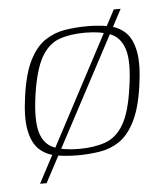

<svg xmlns="http://www.w3.org/2000/svg" viewBox="-44 -489 523 613"><g transform="rotate(-5 217.5 -182.0)"><path d="M37 -199Q47 -270 68 -311.5Q89 -353 118.5 -372.5Q148 -392 182.5 -397.5Q217 -403 254 -403Q291 -403 322.5 -397Q354 -391 375.5 -370.5Q397 -350 405 -309Q413 -268 403 -199Q393 -128 372 -86.5Q351 -45 322.5 -25.5Q294 -6 259 -0.5Q224 5 187 5Q150 5 118 -1Q86 -7 64.5 -27.5Q43 -48 35 -89Q27 -130 37 -199ZM371 -198Q383 -279 370.5 -318.5Q358 -358 325.5 -370.5Q293 -383 245 -383Q197 -383 162 -370.5Q127 -358 104.5 -318.5Q82 -279 70 -198Q59 -118 70.5 -79Q82 -40 114 -27.5Q146 -15 194 -15Q242 -15 278 -27.5Q314 -40 337 -79Q360 -118 371 -198ZM60 85 343 -449H365L81 85Z"/></g></svg>

Font: Genos Thin ExtraLight
Style: Italic
Weight: 250
Italic angle: -8°
Version: Version 1.010